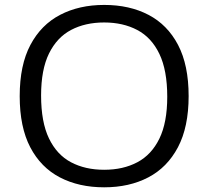

<svg xmlns="http://www.w3.org/2000/svg" viewBox="-20 -770 867 799"><path d="M413.5 9.5Q308.5 9.5 229.2 -31.8Q150 -73 106 -157Q62 -241 62 -370Q62 -499 106.5 -583Q151 -667 230.2 -708.2Q309.5 -749.5 413.5 -749.5Q519 -749.5 598 -708.2Q677 -667 721 -583Q765 -499 765 -370Q765 -241.5 720.5 -157.2Q676 -73 597 -31.8Q518 9.5 413.5 9.5ZM413.5 -63.5Q492.5 -63.5 551.5 -94.8Q610.5 -126 643.2 -193Q676 -260 676 -367.5Q676 -477.5 643.2 -545.8Q610.5 -614 551.2 -645.2Q492 -676.5 413.5 -676.5Q335 -676.5 276 -645.5Q217 -614.5 184 -547.5Q151 -480.5 151 -372.5Q151 -262 183.8 -194Q216.5 -126 275.5 -94.8Q334.5 -63.5 413.5 -63.5Z"/></svg>

Font: Encode Sans Expanded Expanded
Style: Regular
Weight: 400
Width: 7
Designer: Multiple Designers
Foundry: Impallari Type
Version: Version 3.000; ttfautohint (v1.8.3) -l 8 -r 50 -G 200 -x 14 